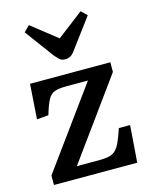

<svg xmlns="http://www.w3.org/2000/svg" viewBox="-118 -864 736 940"><g transform="rotate(-15 250.0 -394.0)"><path d="M37 0V-48L330 -451H218Q181 -451 160 -443Q139 -435 126 -410Q113 -385 99 -337L40 -332L52 -509H459V-460L169 -60H281Q312 -60 332 -64.5Q352 -69 365.5 -82Q379 -95 390.5 -120Q402 -145 416 -187H473L459 0ZM251 -580Q240 -580 232.5 -583Q225 -586 217.5 -593.5Q210 -601 199 -614L92 -759L121 -788L250 -686L383 -788L412 -760L298 -607Q287 -592 275.5 -586Q264 -580 251 -580Z"/></g></svg>

Font: Literata 18pt Medium
Style: Regular
Weight: 500
Designer: Latin by Veronika Burian and Jose Scaglione. Greek by Irene Vlachou. Cyrillic by Vera Evstafieva.
Foundry: TypeTogether
Version: Version 3.103;gftools[0.9.29]